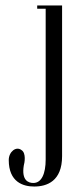

<svg xmlns="http://www.w3.org/2000/svg" viewBox="-20 -515 284 702"><path d="M207 56V-495H116V-483H147V68C147 120 132 154 102 154C84 154 58 145 67 90C70 80 76 45 59 34C39 18 12 40 12 70C12 151 65 167 105 167C151 167 207 148 207 56Z"/></svg>

Font: Emberly
Style: Regular
Weight: 400
Designer: Rajesh Rajput
Foundry: Rajesh Rajput
Version: Version 1.000